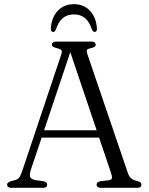

<svg xmlns="http://www.w3.org/2000/svg" viewBox="-20 -899 712 919"><path d="M166.5 -275.5H465.5L469.5 -240.5H161ZM206 -15Q206 -8 201 -4Q196 0 185.5 0H34.5Q24.5 0 19.2 -4Q14 -8 14 -15Q14 -21 18.2 -24.5Q22.5 -28 31.5 -31.5L53.5 -37.5Q67 -41.5 73.2 -50.8Q79.5 -60 87.5 -84L273 -637.5Q278 -652.5 274.2 -658.2Q270.5 -664 254 -668Q241 -671 234.8 -674.8Q228.5 -678.5 228.5 -685Q228.5 -692.5 233.8 -696.2Q239 -700 249 -700H417.5Q428 -700 433 -696Q438 -692 438 -685.5Q438 -678.5 432 -674.5Q426 -670.5 413 -668Q399.5 -665 396.5 -660.2Q393.5 -655.5 397 -643.5L592 -71Q598 -53.5 607.8 -45.2Q617.5 -37 635.5 -33Q648.5 -29.5 652.8 -25.5Q657 -21.5 657 -15Q657 -8 652 -4Q647 0 636.5 0H463Q453 0 447.8 -4Q442.5 -8 442.5 -15Q442.5 -21.5 447.2 -25.8Q452 -30 461 -31.5L502 -36.5Q514.5 -38.5 515.8 -46.8Q517 -55 511 -72.5L311 -665.5L323 -669L128 -87.5Q123 -72 122.8 -62Q122.5 -52 128.5 -46.2Q134.5 -40.5 148 -37L188 -31.5Q197 -29.5 201.5 -25.5Q206 -21.5 206 -15ZM334 -830Q302 -830 280.8 -812.5Q259.5 -795 247 -756.5Q244 -751 241.2 -748.5Q238.5 -746 234.5 -746Q229.5 -746 226.2 -750.2Q223 -754.5 223.5 -761.5Q226 -814.5 256 -846.8Q286 -879 334 -879Q381.5 -879 411.2 -846.8Q441 -814.5 444 -761.5Q444.5 -754.5 441.2 -750.2Q438 -746 433 -746Q429.5 -746 426.5 -748.5Q423.5 -751 420.5 -756.5Q408 -795 386.8 -812.5Q365.5 -830 334 -830Z"/></svg>

Font: Fraunces 48pt Soft Wonky Light
Style: Regular
Weight: 300
Version: Version 1.000;[b76b70a41]